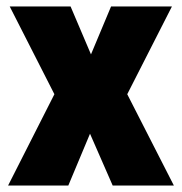

<svg xmlns="http://www.w3.org/2000/svg" viewBox="-20 -573 562 593"><path d="M148 -282 5 0H191L258 -160L328 0H517L373 -282L511 -553H323L261 -405L198 -553H10Z"/></svg>

Font: Noto Sans Sinhala Condensed Black
Style: Regular
Weight: 900
Width: 3
Designer: Jelle Bosma - Monotype Design Team
Foundry: Monotype Imaging Inc.
Version: Version 2.006